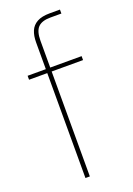

<svg xmlns="http://www.w3.org/2000/svg" viewBox="-139 -769 568 822"><g transform="rotate(-20 145.0 -357.5)"><path d="M102 0V-618Q102 -648 111 -669.5Q120 -691 141.5 -703Q163 -715 200 -715H246V-697H196Q157 -697 139.5 -679Q122 -661 122 -618V0ZM19 -478V-496H265V-478Z"/></g></svg>

Font: DM Sans 28pt Thin
Style: Regular
Weight: 250
Version: Version 4.004;gftools[0.9.30]